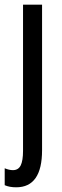

<svg xmlns="http://www.w3.org/2000/svg" viewBox="-33 -557 264 817"><path d="M36 240Q7 240 -13 231V159Q6 167 22 167Q45 167 55 147Q65 127 65 85V-537H146V82Q146 240 36 240Z"/></svg>

Font: Noto Sans Hebrew ExtraCondensed
Style: Regular
Weight: 400
Width: 2
Designer: Monotype Design Team
Foundry: Monotype Imaging Inc.
Version: Version 2.004; ttfautohint (v1.8.4.7-5d5b)